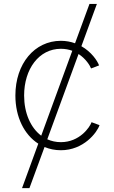

<svg xmlns="http://www.w3.org/2000/svg" viewBox="-20 -763 587 987"><path d="M93.3 204.1H131.3L209 -7.3C234.4 3.4 262.7 9.3 293 9.3C409.7 9.3 478.5 -81.1 491.7 -119.6L450.7 -134.8C441.9 -109.4 389.6 -32.2 293 -32.2C267.6 -32.2 244.1 -37.6 223.1 -46.9L383.8 -485.4C421.4 -460.9 442.4 -426.3 448.2 -411.1L489.3 -426.8C480.5 -450.7 450.2 -496.1 398.4 -525.4L478 -742.7H439.9L365.7 -540.5C344.2 -548.3 319.8 -553.2 293 -553.2C157.7 -553.2 59.1 -436 59.1 -272C59.1 -160.6 105 -70.3 176.8 -24.4ZM104 -272C104 -408.2 180.2 -512.2 293 -512.2C314.9 -512.2 334.5 -508.3 351.6 -502L191.9 -65.4C137.2 -106.4 104 -182.1 104 -272Z"/></svg>

Font: Raveo ExtraLight
Style: Regular
Weight: 200
Designer: Jakub Foglar, Rasmus Andersson (Inter)
Foundry: Jakubfoglar.com
Version: Version 1.100;Glyphs 3.2.3 (3260)